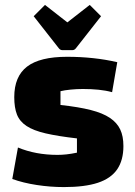

<svg xmlns="http://www.w3.org/2000/svg" viewBox="-20 -746 551 781"><path d="M38 -351Q38 -435 90 -475Q142 -515 253 -515Q307 -515 358.5 -509.5Q410 -504 457 -493L436 -371Q411 -378 381 -381Q351 -384 317 -384Q292 -384 267 -381.5Q242 -379 226 -375V-319Q300 -311 349 -298.5Q398 -286 427 -266.5Q456 -247 469 -219.5Q482 -192 482 -152Q482 -94 456.5 -57Q431 -20 378 -2.5Q325 15 240 15Q185 15 129.5 6.5Q74 -2 30 -18L53 -146Q125 -116 214 -116Q231 -116 250 -118Q269 -120 293 -125V-183Q215 -192 165.5 -203.5Q116 -215 88 -233.5Q60 -252 49 -280Q38 -308 38 -351ZM163 -726 254 -655 345 -726 391 -680 289 -550Q283 -542 274 -542H234Q225 -542 219 -550L117 -680Z"/></svg>

Font: Changa
Style: Bold
Weight: 700
Designer: Eduardo Rodriguez Tunni
Foundry: Eduardo Rodriguez Tunni
Version: Version 3.002; ttfautohint (v1.8.2)